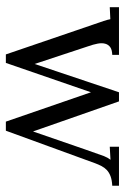

<svg xmlns="http://www.w3.org/2000/svg" viewBox="91 -506 416 639"><g transform="rotate(90 299.5 -187.0)"><path d="M4.4 -374.5H163.1V-352.1Q146.5 -351.6 137.7 -345.5Q128.9 -339.4 126 -328.6Q123 -317.9 125.7 -303.5Q128.4 -289.1 134.8 -271L193.4 -93.8Q279.8 -350.1 287.6 -374.5H317.9L418 -88.4Q494.6 -311 500 -324.5Q505.4 -337.9 512.2 -346.2L468.8 -343.8V-374.5H598.6V-352.1Q579.6 -351.1 567.1 -346.4Q554.7 -341.8 546.6 -334.2Q538.6 -326.7 533.2 -316.4Q527.8 -306.2 522.9 -292.5L415.5 2H385.3L287.6 -281.2L189.9 2H161.6L63.5 -285.2Q55.2 -309.1 50.5 -323Q45.9 -336.9 44.4 -345.7L4.4 -343.8Z"/></g></svg>

Font: Parastoo Print
Style: Print
Weight: 400
Foundry: Saber Rastikerdar (saber.rastikerdar@gmail.com)
Version: Version 1.0.0-alpha5